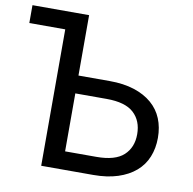

<svg xmlns="http://www.w3.org/2000/svg" viewBox="-79 -779 862 858"><g transform="rotate(10 352.5 -350.0)"><path d="M163 -619H0V-700H257V-426H399Q462 -426 510 -410.5Q558 -395 590.5 -367Q623 -339 639 -300Q655 -261 655 -213Q655 -166 639 -126.5Q623 -87 590.5 -59Q558 -31 510 -15.5Q462 0 399 0H163ZM399 -82Q484 -82 522.5 -117.5Q561 -153 561 -213Q561 -274 522.5 -309.5Q484 -345 399 -345H257V-82Z"/></g></svg>

Font: Golos UI VF
Style: Regular
Weight: 400
Designer: A.Korolkova, Vitaly Kuzmin
Foundry: ParaType Ltd
Version: Version 2.000